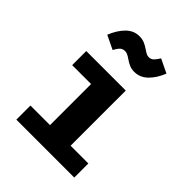

<svg xmlns="http://www.w3.org/2000/svg" viewBox="-220 -916 1041 1041"><g transform="rotate(45 300.0 -396.0)"><path d="M394 -108H530V0H86V-108H236V-423H91V-531H394ZM282 -662Q257 -680 241 -680Q223 -680 212 -670Q201 -660 188 -636L109 -674Q130 -727 162.5 -759.5Q195 -792 238 -792Q261 -792 277.5 -785Q294 -778 313 -765Q326 -756 335 -751.5Q344 -747 354 -747Q370 -747 381 -757Q392 -767 406 -790L485 -752Q464 -699 431 -667Q398 -635 355 -635Q333 -635 317 -642Q301 -649 282 -662Z"/></g></svg>

Font: Fira Mono
Style: Bold
Weight: 700
Monospace: yes
Designer: Carrois Corporate & Edenspiekermann AG
Foundry: Carrois Corporate GbR & Edenspiekermann AG
Version: Version 3.206